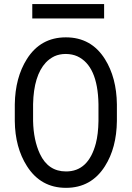

<svg xmlns="http://www.w3.org/2000/svg" viewBox="-20 -902 640 932"><path d="M299.8 -640.1Q268.6 -640.1 244.1 -628.9Q220.2 -617.2 202.6 -598.6Q143.6 -535.2 140.6 -396.5V-314.5Q142.6 -221.7 173.8 -154.8Q213.9 -69.8 300.3 -69.8Q409.2 -69.3 445.3 -206.1Q457 -251 458 -314.5V-396.5Q454.6 -583 355 -628.9Q331.1 -639.6 299.8 -640.1ZM110.8 -95.7Q53.2 -186 51.8 -314.5V-395.5Q53.7 -525.4 110.4 -615.2Q176.8 -720.7 299.8 -720.7Q422.9 -720.7 489.3 -615.2Q545.9 -524.9 547.4 -395.5V-314.5Q545.9 -184.1 489.3 -95.2Q422.9 9.8 300.3 9.8Q177.7 9.8 110.8 -95.7ZM485.4 -812.5H136.7V-882.3H485.4Z"/></svg>

Font: RobotoMono-Regular
Style: Regular
Weight: 400
Designer: Google
Version: Version 2.000985; 2015; ttfautohint (v1.3)